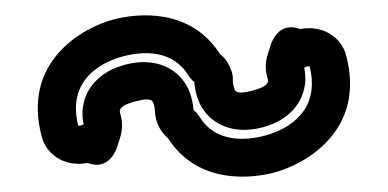

<svg xmlns="http://www.w3.org/2000/svg" viewBox="-20 -455 509 252"><path d="M233.4 -348.7C233.9 -348.3 234.7 -347.7 234.9 -347.5C235.3 -343.3 236.1 -337.5 238.1 -330C246.4 -298.9 278.3 -275.5 324.8 -287.9C374 -301.1 385.6 -339.4 379.2 -366.1C381.3 -367.1 382.9 -367.7 383.1 -367.8C384.4 -368 385.8 -368 386.4 -367.9C400.9 -309.4 358.4 -285.3 327.7 -277C300.9 -269.9 261.9 -268 241.3 -302.7C239.8 -305.1 237.5 -307.7 235.6 -309.3C235.1 -309.7 234.3 -310.3 234.1 -310.5C233.7 -314.7 232.9 -320.5 230.9 -328C222.6 -359.1 190.7 -382.5 144.2 -370.1C95 -356.9 83.4 -318.6 89.8 -291.9C87.7 -290.9 86.1 -290.3 85.9 -290.2C84.6 -290 83.2 -290 82.6 -290.1C68.1 -348.6 110.6 -372.7 141.3 -381C168.1 -388.1 207.1 -390 227.7 -355.3C229.2 -352.9 231.5 -350.3 233.4 -348.7ZM268.4 -384.6C229.6 -444.8 160.3 -437.8 128.4 -429.3C88 -418.4 8.4 -373.8 34.8 -275.5C37.2 -266.4 42.4 -258.4 48.8 -252.7C62.6 -240.5 79.7 -238.2 95 -241.1C127.2 -229.3 135 -266.3 135 -266.3C138.6 -276.7 142.6 -288.1 138.5 -303.3C137.2 -308.2 132.4 -315.2 157.2 -321.8C181.8 -328.4 180.9 -321.4 182.6 -315.1C184.3 -308.7 181.1 -290.9 200.6 -273.4C239.4 -213.2 308.7 -220.2 340.6 -228.7C381 -239.6 460.6 -284.2 434.2 -382.5C431.8 -391.6 426.6 -399.6 420.2 -405.3C406.4 -417.5 389.3 -419.8 374 -416.9C341.8 -428.7 334 -391.7 334 -391.7C330.4 -381.3 326.4 -369.9 330.5 -354.7C331.8 -349.8 336.6 -342.8 311.8 -336.2C287.2 -329.6 288.1 -336.6 286.4 -342.9C284 -351.6 288.5 -353.4 280.5 -369.7C277.2 -376.3 273.9 -379.6 268.4 -384.6Z"/></svg>

Font: Hi.
Style: Regular
Weight: 400
Designer: Mew Too, Robert Jablonski
Foundry: Cannot Into Space Fonts
Version: Version 1.996